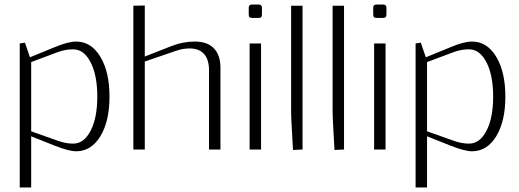

<svg xmlns="http://www.w3.org/2000/svg" viewBox="-20 -658 2282 845"><path d="M66.9 -466.8 89.8 -470.2 111.8 -405.8 220.2 -450.2Q279.8 -475.1 314.9 -475.1Q381.3 -475.1 421.6 -408.4Q461.9 -341.8 461.9 -232.9Q461.9 -124 421.6 -58.1Q381.3 7.8 314.9 7.8Q283.7 7.8 220.2 -17.1L117.2 -58.1V167H66.9ZM117.2 -384.8V-80.1L235.8 -38.1Q269.5 -25.9 301.8 -25.9Q349.6 -25.9 378.9 -82.8Q408.2 -139.6 408.2 -232.9Q408.2 -326.2 378.9 -383.5Q349.6 -440.9 301.8 -440.9Q268.1 -440.9 235.8 -429.2Z M617.2 -387.2V0H566.9V-632.8L617.2 -633.8V-409.2L736.8 -456.1Q785.2 -475.1 837.9 -475.1Q892.6 -475.1 921.4 -445.3Q950.2 -415.5 950.2 -358.9V0H899.9V-349.1Q899.9 -395.5 878.2 -420.2Q856.4 -444.8 814.9 -444.8Q785.2 -444.8 756.8 -435.1Z M1132.8 -594.2Q1132.8 -585.9 1129.4 -582.5Q1126 -579.1 1116.7 -579.1H1090.8Q1081.5 -579.1 1078.1 -582.5Q1074.7 -585.9 1074.7 -594.2V-625Q1074.7 -638.2 1090.8 -638.2H1116.7Q1132.8 -638.2 1132.8 -625ZM1078.6 0V-466.8H1128.9V0Z M1311.5 -632.8V0L1269.5 2Q1269.5 -3.4 1265.4 -72.3Q1261.2 -141.1 1261.2 -166V-632.8Z M1494.1 -632.8V0L1452.1 2Q1452.1 -3.4 1448 -72.3Q1443.8 -141.1 1443.8 -166V-632.8Z M1680.7 -594.2Q1680.7 -585.9 1677.2 -582.5Q1673.8 -579.1 1664.6 -579.1H1638.7Q1629.4 -579.1 1626 -582.5Q1622.6 -585.9 1622.6 -594.2V-625Q1622.6 -638.2 1638.7 -638.2H1664.6Q1680.7 -638.2 1680.7 -625ZM1626.5 0V-466.8H1676.8V0Z M1809.1 -466.8 1832 -470.2 1854 -405.8 1962.4 -450.2Q2022 -475.1 2057.1 -475.1Q2123.5 -475.1 2163.8 -408.4Q2204.1 -341.8 2204.1 -232.9Q2204.1 -124 2163.8 -58.1Q2123.5 7.8 2057.1 7.8Q2025.9 7.8 1962.4 -17.1L1859.4 -58.1V167H1809.1ZM1859.4 -384.8V-80.1L1978 -38.1Q2011.7 -25.9 2043.9 -25.9Q2091.8 -25.9 2121.1 -82.8Q2150.4 -139.6 2150.4 -232.9Q2150.4 -326.2 2121.1 -383.5Q2091.8 -440.9 2043.9 -440.9Q2010.3 -440.9 1978 -429.2Z"/></svg>

Font: Resagokr
Style: Light
Weight: 300
Designer: gluk
Foundry: gluk
Version: Version 0.95